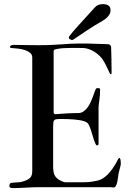

<svg xmlns="http://www.w3.org/2000/svg" viewBox="-20 -932 650 956"><path d="M140.6 -645.5Q140.6 -660.2 129.9 -668.9Q119.1 -677.7 103.5 -682.9Q87.9 -688 70.3 -689.9Q52.7 -691.9 39.1 -692.9Q35.6 -692.9 32.7 -693.6Q29.8 -694.3 29.8 -698.7Q29.8 -701.7 32.2 -703.6Q34.7 -705.6 38.1 -706.8Q41.5 -708 44.9 -708.3Q48.3 -708.5 50.8 -708.5Q54.2 -708.5 65.4 -708.3Q76.7 -708 93.3 -707.8Q109.9 -707.5 130.1 -707.3Q150.4 -707 172.4 -707Q210 -707 237.1 -708.3Q264.2 -709.5 286.4 -711.2Q308.6 -712.9 328.9 -714.1Q349.1 -715.3 372.6 -715.3Q381.8 -715.3 388.9 -715.3Q396 -715.3 403.3 -715.3Q410.6 -715.3 419.7 -715.1Q428.7 -714.8 441.7 -714.4Q454.6 -713.9 473.4 -713.4Q492.2 -712.9 519 -711.9Q524.4 -711.4 528.3 -708Q532.2 -704.6 533.2 -699.2Q534.2 -665.5 534.9 -635Q535.6 -604.5 535.6 -570.3Q535.6 -562.5 533.2 -562.5Q532.2 -562.5 530.3 -563Q528.3 -563.5 527.3 -565.9Q523.4 -573.7 519 -583Q514.6 -592.3 510 -601.8Q505.4 -611.3 500.7 -620.1Q496.1 -628.9 491.7 -635.3Q485.4 -644.5 475.1 -654.5Q464.8 -664.6 452.1 -672.9Q439.5 -681.2 425 -686.5Q410.6 -691.9 396.5 -692.9Q387.7 -692.9 381.1 -693.1Q374.5 -693.4 368.2 -693.4Q361.8 -693.4 355 -693.4Q348.1 -693.4 338.9 -693.4Q319.8 -693.4 299.6 -692.4Q279.3 -691.4 260.3 -687.5Q255.9 -686.5 251.5 -684.8Q247.1 -683.1 247.1 -676.8V-371.6Q248 -365.2 253.9 -363.3Q281.7 -365.7 313.2 -367.4Q344.7 -369.1 372.6 -369.1Q386.2 -370.1 397.2 -378.2Q408.2 -386.2 416.5 -397.7Q424.8 -409.2 431.2 -423.1Q437.5 -437 442.4 -450.2Q447.3 -463.4 450.9 -473.9Q454.6 -484.4 458 -489.7Q459.5 -492.2 460.9 -492.7Q462.4 -493.2 469.2 -493.2Q472.2 -493.2 475.3 -491.9Q478.5 -490.7 478.5 -488.3Q478.5 -470.7 477.3 -457Q476.1 -443.4 474.6 -432.6Q473.1 -421.9 471.9 -412.8Q470.7 -403.8 470.7 -395.5V-212.9Q469.7 -211.4 468.3 -210.4Q465.8 -208 463.4 -208Q459.5 -208 455.8 -215.1Q452.1 -222.2 448.5 -232.9Q444.8 -243.7 441.2 -256.8Q437.5 -270 433.3 -282.7Q429.2 -295.4 424.6 -305.7Q419.9 -315.9 414.1 -320.8Q408.7 -325.2 398.4 -328.6Q388.2 -332 375.2 -334Q362.3 -335.9 347.7 -337.2Q333 -338.4 319.6 -338.9Q306.2 -339.4 294.4 -339.4Q282.7 -339.4 275.9 -339.4Q265.1 -339.4 259 -338.1Q252.9 -336.9 249.8 -333Q246.6 -329.1 245.6 -321.8Q244.6 -314.5 244.6 -301.8V-105Q244.6 -90.8 246.1 -80.1Q247.6 -69.3 251.2 -61.3Q254.9 -53.2 261 -47.1Q267.1 -41 275.9 -35.6Q282.7 -31.7 291.3 -28.1Q299.8 -24.4 307.1 -24.4H383.8Q395 -24.4 404.1 -24.7Q413.1 -24.9 422.4 -25.6Q431.6 -26.4 441.9 -28.1Q452.1 -29.8 465.8 -32.7Q480.5 -36.1 493.2 -44.4Q505.9 -52.7 517.3 -64.5Q528.8 -76.2 539.1 -90.8Q549.3 -105.5 558.6 -121.6Q560.1 -124 564 -132.1Q567.9 -140.1 572.3 -144.5Q572.8 -145.5 574.7 -145.5Q576.7 -145.5 578.1 -142.1Q581.5 -135.7 581.5 -116.7Q581.5 -110.8 578.1 -98.9Q574.7 -86.9 572.3 -76.2Q569.8 -67.4 568.4 -54.2Q566.9 -41 564.5 -28.6Q562 -16.1 557.4 -7.3Q552.7 1.5 544.9 1.5Q542 1.5 540 1.2Q538.1 1 536.6 1Q535.2 0 528.3 0H168.5Q157.2 0 141.4 0.7Q125.5 1.5 109.4 2.2Q93.3 2.9 78.9 3.7Q64.5 4.4 56.2 4.4H42.5Q37.1 4.4 31.7 2.2Q26.4 0 26.4 -4.9Q26.4 -9.3 27.6 -13.7Q28.8 -18.1 33.2 -20.5Q34.2 -21 37.8 -21.5Q41.5 -22 45.9 -22.5Q50.3 -22.9 54.2 -23.2Q58.1 -23.4 60.1 -23.4Q71.8 -24.4 79.6 -25.1Q87.4 -25.9 98.1 -29.8Q119.1 -36.1 129.9 -46.6Q140.6 -57.1 140.6 -80.1ZM529.3 -871.1Q527.3 -861.3 517.3 -849.6Q507.3 -837.9 490.2 -828.1Q471.2 -817.4 451.4 -805.2Q431.6 -793 412.8 -780.5Q394 -768.1 377 -756.3Q359.9 -744.6 345.2 -734.9Q340.3 -732.4 338.4 -732.4Q337.9 -732.4 337.6 -732.7Q337.4 -732.9 336.9 -732.9Q333 -733.9 327.4 -737.1Q321.8 -740.2 322.8 -745.6Q322.8 -746.6 323.2 -748Q323.7 -749.5 324.7 -751Q338.4 -770 370.1 -804.7Q401.9 -839.4 452.1 -895Q459 -903.3 469.7 -907.5Q480.5 -911.6 492.2 -911.6Q494.6 -911.6 497.3 -911.4Q500 -911.1 502.9 -910.6Q518.1 -908.2 524.2 -900.6Q530.3 -893.1 530.3 -881.3Q530.3 -878.9 530 -876.2Q529.8 -873.5 529.3 -871.1Z"/></svg>

Font: IM FELL French Canon SC
Style: Regular
Weight: 400
Designer: Igino Marini
Foundry: Igino Marini
Version: 3.00